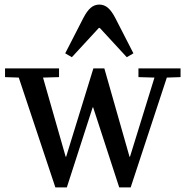

<svg xmlns="http://www.w3.org/2000/svg" viewBox="-20 -819 811 839"><path d="M2 -520H238V-482L168 -480L267 -134H269L388 -520H436L546 -134H548L655 -480L585 -482V-520H769V-482L709 -480L551 0H501L387 -350H385L272 0H222L62 -480L2 -482ZM414 -799Q435 -799 451.5 -785Q468 -771 484 -740L563 -586L534 -569L416 -697H412L294 -569L265 -586L344 -740Q360 -771 376.5 -785Q393 -799 414 -799Z"/></svg>

Font: Minipax
Style: Regular
Weight: 400
Designer: Raphaël Ronot, Igor Stepanchenko (Cyrillic)
Foundry: steppetype
Version: Version 1.002